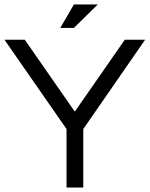

<svg xmlns="http://www.w3.org/2000/svg" viewBox="-21 -840 670 860"><path d="M352 0H277V-262L-1 -662H90L314 -340L538 -662H629L352 -262ZM310 -820H417L310 -715H249Z"/></svg>

Font: Questrial
Style: Regular
Weight: 400
Designer: Joe Prince
Foundry: Joe Prince
Version: Version 1.002